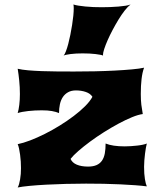

<svg xmlns="http://www.w3.org/2000/svg" viewBox="-20 -828 709 853"><path d="M58.6 4.9Q62 -1 64.7 -10.3Q67.4 -19.5 69.3 -31Q71.3 -42.5 72.3 -55.4Q73.2 -68.4 73.2 -81.1Q73.2 -94.7 72.3 -110.4Q71.3 -126 69.3 -140.6Q67.4 -155.3 64.7 -167.7Q62 -180.2 58.6 -187.5Q83 -192.4 114.3 -204.3Q145.5 -216.3 178.7 -232.9Q211.9 -249.5 245.1 -270Q278.3 -290.5 307.1 -312.3Q335.9 -334 357.9 -356Q379.9 -377.9 390.6 -397.9Q381.3 -412.6 361.3 -419.4Q341.3 -426.3 317.4 -426.3Q296.9 -426.3 282.5 -418.2Q268.1 -410.2 259 -396.5Q250 -382.8 246.1 -364.5Q242.2 -346.2 242.2 -325.7Q228.5 -331.5 210.2 -334.7Q191.9 -337.9 165.5 -337.9Q134.8 -337.9 105.5 -334.7Q76.2 -331.5 58.6 -325.7Q63 -339.8 65.7 -362.3Q68.4 -384.8 68.4 -410.2Q68.4 -440.9 65.4 -470Q62.5 -499 58.6 -522.5Q77.1 -518.1 105.2 -515.6Q133.3 -513.2 166.7 -512Q200.2 -510.7 237.1 -510.5Q273.9 -510.3 310.5 -510.3Q353.5 -510.3 400.1 -511.2Q446.8 -512.2 489.3 -514.4Q531.7 -516.6 566.4 -519.8Q601.1 -522.9 620.1 -527.3Q612.3 -506.3 608.9 -476.8Q605.5 -447.3 605.5 -410.6Q605.5 -383.3 607.9 -362.8Q610.4 -342.3 614.3 -321.3Q594.7 -318.8 566.7 -307.4Q538.6 -295.9 506.8 -278.8Q475.1 -261.7 442.1 -241Q409.2 -220.2 380.1 -198.7Q351.1 -177.2 328.1 -157.2Q305.2 -137.2 293.5 -122.1Q300.8 -105 321.3 -96.4Q341.8 -87.9 371.1 -87.9Q393.6 -87.9 408.7 -94.5Q423.8 -101.1 432.9 -114Q441.9 -127 445.6 -146.2Q449.2 -165.5 449.2 -190.4Q480 -177.7 534.2 -177.7Q547.4 -177.7 561.8 -178.7Q576.2 -179.7 589.6 -181.2Q603 -182.6 614.3 -185.1Q625.5 -187.5 632.3 -190.4Q630.4 -183.6 628.2 -171.6Q626 -159.7 624.3 -145.3Q622.6 -130.9 621.3 -115.7Q620.1 -100.6 620.1 -87.4Q620.1 -54.7 623.8 -32.5Q627.4 -10.3 632.3 0Q610.8 -2.9 580.6 -5.1Q550.3 -7.3 514.6 -9Q479 -10.7 439.9 -11.5Q400.9 -12.2 362.3 -12.2Q318.8 -12.2 272.9 -11Q227.1 -9.8 185.8 -7.6Q144.5 -5.4 111.1 -2.2Q77.6 1 58.6 4.9ZM262.7 -581.1Q267.6 -586.4 272.9 -600.3Q278.3 -614.3 283.2 -632.8Q288.1 -651.4 292.5 -673.3Q296.9 -695.3 300.3 -716.8Q303.7 -738.3 305.7 -757.8Q307.6 -777.3 307.6 -791Q307.6 -802.2 306.2 -808.1Q314.5 -805.2 328.4 -803Q342.3 -800.8 359.1 -799.1Q376 -797.4 395 -796.6Q414.1 -795.9 432.6 -795.9Q450.2 -795.9 469.2 -796.6Q488.3 -797.4 505.9 -798.8Q523.4 -800.3 537.8 -802.5Q552.2 -804.7 560.1 -808.1Q547.9 -798.8 533.9 -781Q520 -763.2 506.6 -741.2Q493.2 -719.2 480.5 -695.3Q467.8 -671.4 458.3 -649.7Q448.7 -627.9 443.1 -610.6Q437.5 -593.3 437.5 -584.5Q437.5 -582 438 -581.1Q434.1 -583 425 -584.7Q416 -586.4 403.8 -587.9Q391.6 -589.4 377 -590.1Q362.3 -590.8 347.2 -590.8Q332.5 -590.8 318.8 -590.1Q305.2 -589.4 293.7 -587.9Q282.2 -586.4 274.2 -584.7Q266.1 -583 262.7 -581.1Z"/></svg>

Font: Arbutus
Style: Regular
Weight: 400
Designer: Karolina Lach
Foundry: Sorkin Type Co.
Version: Version 1.003